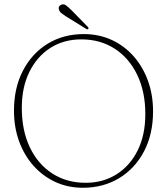

<svg xmlns="http://www.w3.org/2000/svg" viewBox="-20 -873 790 907"><path d="M376 -712Q447 -712 506.8 -684.8Q566.5 -657.5 610.5 -608Q654.5 -558.5 678.8 -492Q703 -425.5 703 -347Q703 -239.5 660.5 -158.2Q618 -77 543 -31.5Q468 14 371.5 14Q301 14 241.8 -13.2Q182.5 -40.5 138.5 -89.8Q94.5 -139 70.2 -205.5Q46 -272 46 -350Q46 -458 88.5 -539.5Q131 -621 205.2 -666.5Q279.5 -712 376 -712ZM666.5 -334Q666.5 -440 628.2 -519.5Q590 -599 521.8 -643Q453.5 -687 364 -687Q281.5 -687 218.2 -646.8Q155 -606.5 119 -533.8Q83 -461 83 -363.5Q83 -256.5 121 -177Q159 -97.5 227 -53.5Q295 -9.5 385 -9.5Q467 -9.5 530.8 -49.8Q594.5 -90 630.5 -162.8Q666.5 -235.5 666.5 -334ZM317.5 -825 394 -747Q400.5 -740 397 -736.5Q393.5 -732.5 388 -736L291 -796Q279.5 -803.5 270.5 -810.5Q261.5 -817.5 259 -826.5Q252.5 -844.5 271.5 -851.5Q282.5 -855 292.5 -847.2Q302.5 -839.5 317.5 -825Z"/></svg>

Font: Fraunces 72pt Soft Thin
Style: Regular
Weight: 100
Version: Version 1.000;[b76b70a41]